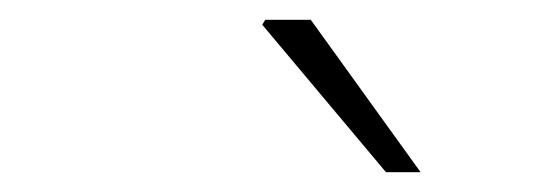

<svg xmlns="http://www.w3.org/2000/svg" viewBox="-20 -744 548 194"><path d="M370 -570 245 -719 248 -724H294L405 -570Z"/></svg>

Font: Source Sans 3 ExtraLight Light
Style: Italic
Weight: 300
Italic angle: -11°
Version: Version 3.052;hotconv 1.1.0;makeotfexe 2.6.0